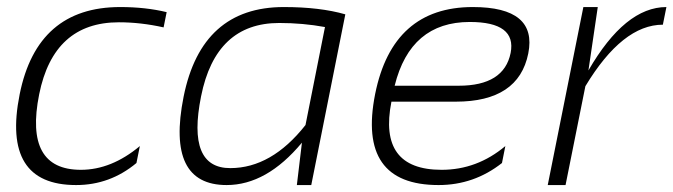

<svg xmlns="http://www.w3.org/2000/svg" viewBox="-20 -533 1939 553"><path d="M373 -63.5Q296.9 0 199.2 0Q-15.6 0 36.6 -261.2Q86.9 -512.7 326.2 -512.7Q399.4 -512.7 460 -498L451.2 -454.1Q385.7 -468.8 322.3 -468.8Q134.3 -468.8 92.8 -261.2Q49.3 -43.9 212.9 -43.9Q300.8 -43.9 382.8 -112.3Z M916 -455.1Q852.5 -466.8 784.2 -466.8Q601.1 -466.8 559.1 -255.4Q517.6 -48.8 643.1 -48.8Q762.2 -48.8 859.9 -172.9ZM876.5 0H835L849.6 -122.1Q748 0 632.8 0Q458 0 508.8 -254.4Q560.5 -512.7 797.4 -512.7Q901.4 -512.7 974.6 -491.7Z M1501.5 -378.9Q1473.6 -240.2 1293 -240.2H1107.4Q1068.4 -43.9 1252 -43.9Q1354 -43.9 1435.5 -112.3L1425.8 -63.5Q1345.2 0 1243.2 0Q1008.3 0 1060.5 -262.2Q1110.8 -512.7 1341.8 -512.7Q1528.3 -512.7 1501.5 -378.9ZM1116.7 -286.1H1301.3Q1431.6 -286.1 1450.7 -380.4Q1468.3 -469.7 1333 -469.7Q1162.1 -469.7 1116.7 -286.1Z M1557.6 0 1660.2 -512.7H1701.7L1674.8 -330.1Q1780.3 -512.7 1899.4 -512.7L1889.2 -461.9Q1772.9 -461.9 1666 -284.7L1608.9 0Z"/></svg>

Font: Sansation Light
Style: Light Italic
Weight: 300
Designer: Bernd Montag
Version: Version 1.301